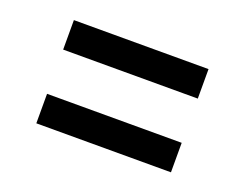

<svg xmlns="http://www.w3.org/2000/svg" viewBox="-57 -536 592 465"><g transform="rotate(20 239.5 -303.0)"><path d="M66 -360V-436H413V-360ZM66 -170V-246H413V-170Z"/></g></svg>

Font: Marvel
Style: Bold
Weight: 700
Designer: Carolina Trebol
Foundry: Carolina Trebol
Version: Version 1.001